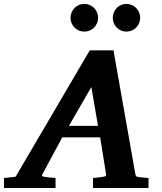

<svg xmlns="http://www.w3.org/2000/svg" viewBox="-73 -938 808 958"><path d="M382.8 -503.9 271 -310.1H416ZM391.1 0V-49.8Q398.9 -50.8 407 -51.5Q415 -52.2 421.9 -53.2Q429.7 -54.2 437 -55.2Q446.8 -56.2 452.1 -58.6Q457.5 -61 456.1 -69.8L426.8 -252.9H237.8L139.2 -69.8Q134.3 -62.5 138.2 -59.3Q142.1 -56.2 151.9 -55.2Q159.7 -54.2 168.5 -53.2Q175.8 -52.2 185.1 -51.5Q194.3 -50.8 204.1 -49.8V0H-53.2V-49.8L4.9 -56.2L375 -687H493.2L602.1 -70.8Q603.5 -61 607.2 -58.3Q610.8 -55.7 622.1 -54.2Q628.9 -53.7 636.7 -52.7Q643.6 -51.8 651.6 -51.3Q659.7 -50.8 668 -49.8V0ZM416.5 -849.1Q416.5 -835 411.1 -822.5Q405.8 -810.1 396.5 -800.5Q387.2 -791 374.5 -785.6Q361.8 -780.3 347.7 -780.3Q333.5 -780.3 320.8 -785.6Q308.1 -791 298.8 -800.5Q289.6 -810.1 284.2 -822.5Q278.8 -835 278.8 -849.1Q278.8 -863.3 284.2 -876Q289.6 -888.7 298.8 -898.2Q308.1 -907.7 320.8 -913.1Q333.5 -918.5 347.7 -918.5Q361.8 -918.5 374.5 -913.1Q387.2 -907.7 396.5 -898.2Q405.8 -888.7 411.1 -876Q416.5 -863.3 416.5 -849.1ZM626.5 -849.1Q626.5 -835 621.1 -822.5Q615.7 -810.1 606.4 -800.5Q597.2 -791 584.5 -785.6Q571.8 -780.3 557.6 -780.3Q543.5 -780.3 531 -785.6Q518.6 -791 509.3 -800.5Q500 -810.1 494.9 -822.5Q489.7 -835 489.7 -849.1Q489.7 -863.3 494.9 -876Q500 -888.7 509.3 -898.2Q518.6 -907.7 531 -913.1Q543.5 -918.5 557.6 -918.5Q571.8 -918.5 584.5 -913.1Q597.2 -907.7 606.4 -898.2Q615.7 -888.7 621.1 -876Q626.5 -863.3 626.5 -849.1Z"/></svg>

Font: Charis SIL
Style: Bold Italic
Weight: 700
Italic angle: -11°
Foundry: SIL International
Version: Version 4.112